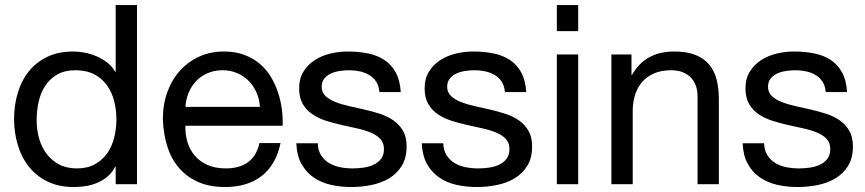

<svg xmlns="http://www.w3.org/2000/svg" viewBox="-20 -734 3448 765"><path d="M440.9 0V-69.8H439Q428.7 -48.8 411.6 -33.4Q394.5 -18.1 373 -8.1Q351.6 2 326.4 6.6Q301.3 11.2 273.9 11.2Q214.4 11.2 169.7 -10.5Q125 -32.2 95.5 -69.3Q65.9 -106.4 51 -155.8Q36.1 -205.1 36.1 -259.8Q36.1 -314.9 50.8 -364Q65.4 -413.1 94.7 -449.7Q124 -486.3 168.5 -507.6Q212.9 -528.8 272 -528.8Q291.5 -528.8 314.9 -524.7Q338.4 -520.5 361.3 -511.2Q384.3 -502 404.8 -486.6Q425.3 -471.2 439 -448.2H440.9V-713.9H525.9V0ZM126 -253.9Q126 -217.8 135.5 -183.3Q145 -148.9 164.8 -122.3Q184.6 -95.7 214.6 -79.3Q244.6 -63 286.1 -63Q329.1 -63 359.1 -80.1Q389.2 -97.2 408 -124.5Q426.8 -151.9 435.3 -187Q443.8 -222.2 443.8 -257.8Q443.8 -295.9 434.8 -331.3Q425.8 -366.7 406.2 -394Q386.7 -421.4 355.7 -437.7Q324.7 -454.1 280.8 -454.1Q237.3 -454.1 207.8 -437Q178.2 -419.9 159.9 -391.8Q141.6 -363.8 133.8 -327.9Q126 -292 126 -253.9Z M1097.7 -164.1Q1088.9 -120.6 1069.8 -87.6Q1050.8 -54.7 1022.5 -32.7Q994.1 -10.7 957.5 0.2Q920.9 11.2 877 11.2Q814.9 11.2 769.3 -9Q723.6 -29.3 692.9 -65.2Q662.1 -101.1 646.5 -150.9Q630.9 -200.7 628.9 -259.8Q628.9 -318.4 647 -367.7Q665 -417 697.5 -452.9Q730 -488.8 774.4 -508.8Q818.8 -528.8 871.6 -528.8Q917.5 -528.8 952.9 -515.6Q988.3 -502.4 1014.9 -480Q1041.5 -457.5 1059.3 -427.7Q1077.1 -397.9 1087.9 -365.2Q1098.6 -332.5 1103 -298.3Q1107.4 -264.2 1106 -232.9H718.8Q717.8 -199.2 726.8 -168.5Q735.8 -137.7 755.6 -114.3Q775.4 -90.8 806.4 -76.9Q837.4 -63 879.9 -63Q934.1 -63 968.3 -87.9Q1002.4 -112.8 1013.7 -164.1ZM1015.6 -308.1Q1013.7 -338.4 1002.2 -365Q990.7 -391.6 971.2 -411.4Q951.7 -431.2 925 -442.6Q898.4 -454.1 866.7 -454.1Q834 -454.1 807.4 -442.6Q780.8 -431.2 761.7 -411.1Q742.7 -391.1 731.7 -364.7Q720.7 -338.4 718.8 -308.1Z M1246.1 -163.1Q1247.1 -134.8 1259.3 -115.5Q1271.5 -96.2 1290.8 -84.5Q1310.1 -72.8 1334.5 -67.9Q1358.9 -63 1384.8 -63Q1404.8 -63 1426.8 -65.9Q1448.7 -68.8 1467.3 -77.1Q1485.8 -85.4 1497.8 -100.6Q1509.8 -115.7 1509.8 -140.1Q1509.8 -165 1495.4 -180.4Q1481 -195.8 1457 -205.8Q1433.1 -215.8 1402.8 -222.4Q1372.6 -229 1340.8 -236.1Q1309.1 -243.2 1278.8 -252.9Q1248.5 -262.7 1224.6 -278.8Q1200.7 -294.9 1186.3 -319.8Q1171.9 -344.7 1171.9 -381.8Q1171.9 -420.9 1189.2 -448.7Q1206.5 -476.6 1234.1 -494.4Q1261.7 -512.2 1296.1 -520.5Q1330.6 -528.8 1364.7 -528.8Q1408.2 -528.8 1445.8 -521.2Q1483.4 -513.7 1511.5 -495.1Q1539.6 -476.6 1556.6 -445.6Q1573.7 -414.6 1576.7 -367.2H1491.7Q1489.7 -392.1 1478.8 -408.7Q1467.8 -425.3 1450.9 -435.3Q1434.1 -445.3 1413.6 -449.7Q1393.1 -454.1 1372.1 -454.1Q1353 -454.1 1333.3 -451.2Q1313.5 -448.2 1297.6 -440.7Q1281.7 -433.1 1271.7 -420.4Q1261.7 -407.7 1261.7 -388.2Q1261.7 -365.7 1277.1 -351.3Q1292.5 -336.9 1316.7 -327.4Q1340.8 -317.9 1371.1 -311.3Q1401.4 -304.7 1430.7 -297.9Q1462.9 -290.5 1493.2 -280.8Q1523.4 -271 1547.4 -254.4Q1571.3 -237.8 1585.7 -212.9Q1600.1 -188 1600.1 -150.9Q1600.1 -104 1580.6 -72.8Q1561 -41.5 1529.5 -22.9Q1498 -4.4 1458.7 3.4Q1419.4 11.2 1379.9 11.2Q1336.4 11.2 1297.4 2.2Q1258.3 -6.8 1228.8 -27.6Q1199.2 -48.3 1180.9 -81.5Q1162.6 -114.7 1160.6 -163.1Z M1746.1 -163.1Q1747.1 -134.8 1759.3 -115.5Q1771.5 -96.2 1790.8 -84.5Q1810.1 -72.8 1834.5 -67.9Q1858.9 -63 1884.8 -63Q1904.8 -63 1926.8 -65.9Q1948.7 -68.8 1967.3 -77.1Q1985.8 -85.4 1997.8 -100.6Q2009.8 -115.7 2009.8 -140.1Q2009.8 -165 1995.4 -180.4Q1981 -195.8 1957 -205.8Q1933.1 -215.8 1902.8 -222.4Q1872.6 -229 1840.8 -236.1Q1809.1 -243.2 1778.8 -252.9Q1748.5 -262.7 1724.6 -278.8Q1700.7 -294.9 1686.3 -319.8Q1671.9 -344.7 1671.9 -381.8Q1671.9 -420.9 1689.2 -448.7Q1706.5 -476.6 1734.1 -494.4Q1761.7 -512.2 1796.1 -520.5Q1830.6 -528.8 1864.7 -528.8Q1908.2 -528.8 1945.8 -521.2Q1983.4 -513.7 2011.5 -495.1Q2039.6 -476.6 2056.6 -445.6Q2073.7 -414.6 2076.7 -367.2H1991.7Q1989.7 -392.1 1978.8 -408.7Q1967.8 -425.3 1950.9 -435.3Q1934.1 -445.3 1913.6 -449.7Q1893.1 -454.1 1872.1 -454.1Q1853 -454.1 1833.3 -451.2Q1813.5 -448.2 1797.6 -440.7Q1781.7 -433.1 1771.7 -420.4Q1761.7 -407.7 1761.7 -388.2Q1761.7 -365.7 1777.1 -351.3Q1792.5 -336.9 1816.7 -327.4Q1840.8 -317.9 1871.1 -311.3Q1901.4 -304.7 1930.7 -297.9Q1962.9 -290.5 1993.2 -280.8Q2023.4 -271 2047.4 -254.4Q2071.3 -237.8 2085.7 -212.9Q2100.1 -188 2100.1 -150.9Q2100.1 -104 2080.6 -72.8Q2061 -41.5 2029.5 -22.9Q1998 -4.4 1958.7 3.4Q1919.4 11.2 1879.9 11.2Q1836.4 11.2 1797.4 2.2Q1758.3 -6.8 1728.8 -27.6Q1699.2 -48.3 1680.9 -81.5Q1662.6 -114.7 1660.6 -163.1Z M2283.7 -517.1V0H2198.7V-517.1ZM2198.7 -609.9V-713.9H2283.7V-609.9Z M2496.1 -517.1V-435.1H2498Q2550.3 -528.8 2666 -528.8Q2717.3 -528.8 2751.5 -514.9Q2785.6 -501 2806.2 -476.1Q2826.7 -451.2 2835.4 -416.5Q2844.2 -381.8 2844.2 -339.8V0H2759.3V-350.1Q2759.3 -398.4 2731.2 -426.3Q2703.1 -454.1 2653.8 -454.1Q2615.2 -454.1 2586.7 -441.9Q2558.1 -429.7 2539.1 -408Q2520 -386.2 2510.5 -356.4Q2501 -326.7 2501 -292V0H2416V-517.1Z M3024.4 -163.1Q3025.4 -134.8 3037.6 -115.5Q3049.8 -96.2 3069.1 -84.5Q3088.4 -72.8 3112.8 -67.9Q3137.2 -63 3163.1 -63Q3183.1 -63 3205.1 -65.9Q3227.1 -68.8 3245.6 -77.1Q3264.2 -85.4 3276.1 -100.6Q3288.1 -115.7 3288.1 -140.1Q3288.1 -165 3273.7 -180.4Q3259.3 -195.8 3235.4 -205.8Q3211.4 -215.8 3181.2 -222.4Q3150.9 -229 3119.1 -236.1Q3087.4 -243.2 3057.1 -252.9Q3026.9 -262.7 3002.9 -278.8Q2979 -294.9 2964.6 -319.8Q2950.2 -344.7 2950.2 -381.8Q2950.2 -420.9 2967.5 -448.7Q2984.9 -476.6 3012.5 -494.4Q3040 -512.2 3074.5 -520.5Q3108.9 -528.8 3143.1 -528.8Q3186.5 -528.8 3224.1 -521.2Q3261.7 -513.7 3289.8 -495.1Q3317.9 -476.6 3335 -445.6Q3352.1 -414.6 3355 -367.2H3270Q3268.1 -392.1 3257.1 -408.7Q3246.1 -425.3 3229.2 -435.3Q3212.4 -445.3 3191.9 -449.7Q3171.4 -454.1 3150.4 -454.1Q3131.3 -454.1 3111.6 -451.2Q3091.8 -448.2 3075.9 -440.7Q3060.1 -433.1 3050 -420.4Q3040 -407.7 3040 -388.2Q3040 -365.7 3055.4 -351.3Q3070.8 -336.9 3095 -327.4Q3119.1 -317.9 3149.4 -311.3Q3179.7 -304.7 3209 -297.9Q3241.2 -290.5 3271.5 -280.8Q3301.8 -271 3325.7 -254.4Q3349.6 -237.8 3364 -212.9Q3378.4 -188 3378.4 -150.9Q3378.4 -104 3358.9 -72.8Q3339.4 -41.5 3307.9 -22.9Q3276.4 -4.4 3237.1 3.4Q3197.8 11.2 3158.2 11.2Q3114.7 11.2 3075.7 2.2Q3036.6 -6.8 3007.1 -27.6Q2977.5 -48.3 2959.2 -81.5Q2940.9 -114.7 2939 -163.1Z"/></svg>

Font: XB Khoramshahr
Style: Regular
Weight: 400
Designer: Behnam
Foundry: Irmug
Version: Version 8.005 2009